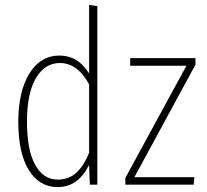

<svg xmlns="http://www.w3.org/2000/svg" viewBox="-20 -759 852 789"><path d="M346.2 -457V-738.8L379.9 -733.9V0H349.1L346.2 -81.1Q300.8 9.8 216.8 9.8Q141.6 9.8 98.4 -60.1Q55.2 -129.9 55.2 -257.8Q55.2 -383.3 100.8 -457Q146.5 -530.8 224.1 -530.8Q300.8 -530.8 346.2 -457ZM783.2 -520V-493.2L532.2 -30.8H778.8L775.9 0H495.1V-27.8L746.1 -488.8H515.1V-520ZM217.8 -21Q262.2 -21 293 -48.6Q323.7 -76.2 346.2 -130.9V-412.1Q299.3 -500 226.1 -500Q164.1 -500 127.4 -437.7Q90.8 -375.5 90.8 -257.8Q91.3 -141.1 124.8 -81.1Q158.2 -21 217.8 -21Z"/></svg>

Font: Fira Sans Compressed UltraLight
Style: Regular
Weight: 200
Width: 1
Designer: Carrois Corporate & Edenspiekermann AG
Foundry: Carrois Corporate GbR & Edenspiekermann AG
Version: Version 4.203;PS 004.203;hotconv 1.0.88;makeotf.lib2.5.64775